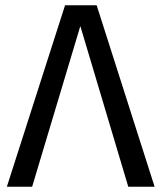

<svg xmlns="http://www.w3.org/2000/svg" viewBox="-20 -709 613 729"><path d="M567 0H467L285 -610L102 0H6L227 -689H347Z"/></svg>

Font: Trujillo
Style: Regular
Weight: 400
Designer: Fira Sans original fonts by bBox Type GmbH, Carrois Corporate GbR, & Edenspiekermann AG / Changes by Cristiano Sobral
Foundry: Fira Sans original fonts by bBox Type GmbH, Carrois Corporate GbR, & Edenspiekermann AG / Changes by Cristiano Sobral
Version: Version 4.301;October 17, 2021;FontCreator 14.0.0.2814 64-bi